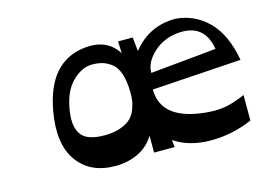

<svg xmlns="http://www.w3.org/2000/svg" viewBox="-83 -733 1237 900"><g transform="rotate(-15 535.5 -283.0)"><path d="M844 -119Q899 -113 941.5 -120Q984 -127 1042 -152V-28Q944 14 841 14Q736 14 663 -35L667 0H567V-82Q539 -35 489 -10.5Q439 14 377 14Q255 14 194 -71.5Q133 -157 161 -312Q201 -534 371 -558Q488 -574 541 -489L539 -547H610L617 -479Q696 -580 826 -580Q917 -573 982.5 -508Q1048 -443 1071 -315L638 -287V-275L640 -260Q658 -139 844 -119ZM826 -513Q752 -508 701.5 -462Q651 -416 651 -364L971 -395Q950 -521 826 -513ZM365 -138Q411 -138 444 -150.5Q477 -163 494 -180Q511 -197 520 -222Q529 -247 531 -263Q533 -279 533 -299Q533 -353 521 -390Q509 -427 487 -444Q465 -461 443 -467.5Q421 -474 392 -474Q342 -474 295 -427Q248 -380 235 -286Q225 -214 253 -176Q281 -138 365 -138Z"/></g></svg>

Font: OpenDyslexic
Style: Regular
Weight: 400
Designer: Abbie Gonzalez
Version: Version 0.920;hotconv 1.0.109;makeotfexe 2.5.65596